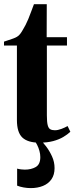

<svg xmlns="http://www.w3.org/2000/svg" viewBox="-22 -684 364 936"><path d="M170.5 11.5Q113.5 11.5 87 -13.5Q60.5 -38.5 60.5 -98.5V-462H-2.5V-481Q7 -484.5 18.8 -488.2Q30.5 -492 41.8 -496Q53 -500 60.5 -504.5Q69.5 -509.5 77 -519.5Q84.5 -529.5 90.8 -541.2Q97 -553 103 -563Q108.5 -573.5 115.8 -590.8Q123 -608 130.2 -628Q137.5 -648 143.5 -663.5H206L205.5 -502.5H304.5V-462H206.5V-121.5Q206.5 -89.5 210.5 -74Q214.5 -58.5 223.2 -53.8Q232 -49 245.5 -49Q260 -49 277.2 -55.5Q294.5 -62 307.5 -69.5L321 -41.5Q307 -28.5 286.5 -16.2Q266 -4 237.2 3.8Q208.5 11.5 170.5 11.5ZM128 233Q111 233 93 229.8Q75 226.5 61.5 221V138Q70 140.5 81 141.8Q92 143 99 143Q130 143 152.2 130.2Q174.5 117.5 174.5 82Q174.5 67 170.2 51.5Q166 36 158.8 21.8Q151.5 7.5 143 -2L160 -6.5L174 -2Q186.5 8.5 202.8 29.8Q219 51 231.5 78.2Q244 105.5 244 135.5Q244 168 229 189.8Q214 211.5 187.8 222.2Q161.5 233 128 233Z"/></svg>

Font: Merriweather 144pt
Style: Bold
Weight: 700
Version: Version 2.100